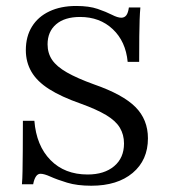

<svg xmlns="http://www.w3.org/2000/svg" viewBox="-20 -602 560 634"><path d="M281.5 11.3Q234.7 11.3 201.6 1.2Q168.5 -8.9 147.2 -18.5Q125.8 -28.2 113.7 -28.2Q104.8 -28.2 98.8 -19.4Q92.7 -10.5 89.5 6.5H52.4Q54 -11.3 54.4 -36.7Q54.8 -62.1 55.2 -102.4Q55.6 -142.7 55.6 -203.2H93.5Q100 -121 146.8 -73.4Q193.5 -25.8 269.4 -25.8Q324.2 -25.8 356.9 -53.2Q389.5 -80.6 389.5 -128.2Q389.5 -157.3 375.8 -180.2Q362.1 -203.2 330.2 -222.2Q298.4 -241.1 246.8 -259.7Q182.3 -282.3 142.3 -307.7Q102.4 -333.1 83.9 -364.9Q65.3 -396.8 65.3 -436.3Q65.3 -481.5 85.5 -514.1Q105.6 -546.8 143.1 -564.5Q180.6 -582.3 231.5 -582.3Q274.2 -582.3 302.4 -572.6Q330.6 -562.9 349.6 -553.2Q368.5 -543.5 380.6 -543.5Q391.1 -543.5 397.2 -551.6Q403.2 -559.7 405.6 -577.4H443.5Q441.9 -559.7 441.1 -537.5Q440.3 -515.3 439.9 -482.3Q439.5 -449.2 439.5 -397.6H401.6Q395.2 -465.3 352.4 -505.6Q309.7 -546 244.4 -546Q193.5 -546 165.3 -521.8Q137.1 -497.6 137.1 -455.6Q137.1 -426.6 152 -404.4Q166.9 -382.3 200.8 -362.9Q234.7 -343.5 290.3 -323.4Q385.5 -290.3 427 -248.8Q468.5 -207.3 468.5 -145.2Q468.5 -73.4 418.1 -31Q367.7 11.3 281.5 11.3Z"/></svg>

Font: Playfair 9pt Light
Style: Regular
Weight: 300
Designer: Claus Eggers Sørensen
Foundry: Claus Eggers Sørensen
Version: Version 2.001;gftools[0.9.30]